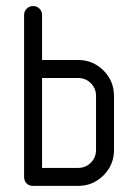

<svg xmlns="http://www.w3.org/2000/svg" viewBox="-20 -608 446 628"><path d="M88.2 0Q74.7 0 66.8 -8.2Q58.8 -16.5 58.8 -29.4V-558.8Q58.8 -571.2 67.4 -579.7Q75.9 -588.2 88.2 -588.2Q100.6 -588.2 109.1 -579.7Q117.6 -571.2 117.6 -558.8V-411.8H235.3Q284.1 -411.8 318.5 -377.4Q352.9 -342.9 352.9 -294.1V-117.6Q352.9 -68.8 318.5 -34.4Q284.1 0 235.3 0ZM117.6 -58.8H235.3Q260 -58.8 277.1 -75.9Q294.1 -92.9 294.1 -117.6V-294.1Q294.1 -318.8 277.1 -335.9Q260 -352.9 235.3 -352.9H117.6Z"/></svg>

Font: OpenGost Type B TT
Style: Regular
Weight: 400
Version: Version 0.3